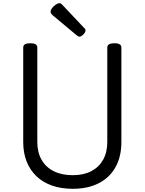

<svg xmlns="http://www.w3.org/2000/svg" viewBox="-20 -1160 903 1199"><path d="M434 19Q362 19 305 -1Q248 -21 208 -59Q168 -97 146.5 -151Q125 -205 125 -273V-863Q125 -877 136 -883.5Q147 -890 169 -890Q191 -890 202 -883.5Q213 -877 213 -863V-273Q213 -209 239.5 -162.5Q266 -116 315.5 -91Q365 -66 434 -66Q502 -66 550 -91Q598 -116 624 -162.5Q650 -209 650 -273V-863Q650 -877 661 -883.5Q672 -890 694 -890Q738 -890 738 -863V-273Q738 -182 701.5 -116.5Q665 -51 597 -16Q529 19 434 19ZM476 -931Q472 -931 467.5 -934Q463 -937 457 -941L311 -1063Q302 -1071 299 -1076Q296 -1081 296 -1088Q296 -1098 305.5 -1110Q315 -1122 328 -1131Q341 -1140 351 -1140Q357 -1140 361.5 -1137Q366 -1134 370 -1129L505 -986Q512 -980 513 -976.5Q514 -973 514 -969Q514 -959 500.5 -945Q487 -931 476 -931Z"/></svg>

Font: Playwrite GB S
Style: Regular
Weight: 400
Designer: Veronika Burian, José Scaglione
Foundry: TypeTogether
Version: Version 1.000